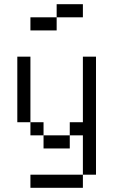

<svg xmlns="http://www.w3.org/2000/svg" viewBox="-20 -770 540 915"><path d="M375 -687.5V-750H250V-687.5H125V-625H250V-687.5ZM375 62.5H125V125H375ZM375 62.5H437.5V-500H375V-187.5H312.5V-125H187.5V-62.5H312.5V-125H375ZM187.5 -125V-187.5H125V-125ZM125 -187.5V-500H62.5V-187.5Z"/></svg>

Font: Unifont
Style: Regular
Weight: 500
Version: Version 15.1.04